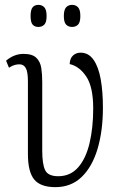

<svg xmlns="http://www.w3.org/2000/svg" viewBox="-20 -761 493 791"><path d="M208 10Q147 10 121 -21.5Q95 -53 95 -127V-426Q95 -464 86.5 -480Q78 -496 60 -496Q51 -496 41 -493.5Q31 -491 17 -482L5 -511Q38 -539 77 -539Q113 -539 129.5 -523Q146 -507 150 -481Q154 -455 154 -424V-140Q154 -85 166 -60Q178 -35 220 -35Q270 -35 302 -71.5Q334 -108 349 -171.5Q364 -235 364 -314Q364 -403 335.5 -445.5Q307 -488 267 -497Q268 -521 281 -532.5Q294 -544 312 -544Q345 -544 365.5 -514.5Q386 -485 395 -434Q404 -383 404 -318Q404 -222 382 -148Q360 -74 316.5 -32Q273 10 208 10ZM277 -650Q262 -650 252.5 -659.5Q243 -669 243 -695Q243 -721 252.5 -731Q262 -741 277 -741Q292 -741 301.5 -731Q311 -721 311 -695Q311 -669 301.5 -659.5Q292 -650 277 -650ZM138 -650Q123 -650 114.5 -659.5Q106 -669 106 -695Q106 -721 114.5 -731Q123 -741 138 -741Q153 -741 162.5 -731Q172 -721 172 -695Q172 -669 162.5 -659.5Q153 -650 138 -650Z"/></svg>

Font: Noto Serif ExtraCondensed Light
Style: Regular
Weight: 300
Width: 2
Designer: Monotype Design Team
Foundry: Monotype Imaging Inc.
Version: Version 2.014; ttfautohint (v1.8.4.7-5d5b)